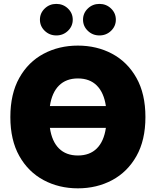

<svg xmlns="http://www.w3.org/2000/svg" viewBox="-20 -976 815 1005"><path d="M387.7 9.8Q288.6 9.8 208.3 -33.2Q127.9 -76.2 81.1 -159.4Q34.2 -242.7 34.2 -363.3Q34.2 -484.9 81.1 -568.4Q127.9 -651.9 208.3 -694.6Q288.6 -737.3 387.7 -737.3Q486.8 -737.3 566.9 -694.6Q647 -651.9 694.1 -568.4Q741.2 -484.9 741.2 -363.3Q741.2 -242.2 694.1 -158.9Q647 -75.7 566.9 -33Q486.8 9.8 387.7 9.8ZM387.7 -162.1Q449.7 -162.1 486.8 -199Q523.9 -235.8 534.2 -306.6H241.2Q251.5 -235.8 288.6 -199Q325.7 -162.1 387.7 -162.1ZM241.2 -420.9H534.2Q523.9 -491.2 486.8 -528.3Q449.7 -565.4 387.7 -565.4Q326.2 -565.4 288.8 -528.3Q251.5 -491.2 241.2 -420.9ZM274.9 -790.5Q239.3 -790.5 214.1 -814.7Q189 -838.9 189 -873Q189 -907.2 214.1 -931.4Q239.3 -955.6 274.9 -955.6Q310.5 -955.6 335.7 -931.4Q360.8 -907.2 360.8 -873Q360.8 -838.9 335.7 -814.7Q310.5 -790.5 274.9 -790.5ZM500.5 -790.5Q464.8 -790.5 439.7 -814.7Q414.6 -838.9 414.6 -873Q414.6 -907.2 439.7 -931.4Q464.8 -955.6 500.5 -955.6Q536.1 -955.6 561.3 -931.4Q586.4 -907.2 586.4 -873Q586.4 -838.9 561.3 -814.7Q536.1 -790.5 500.5 -790.5Z"/></svg>

Font: Inter Black
Style: Regular
Weight: 900
Designer: Rasmus Andersson
Foundry: rsms
Version: Version 4.000;git-a52131595